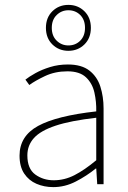

<svg xmlns="http://www.w3.org/2000/svg" viewBox="-20 -754 526 786"><path d="M198 12Q161 12 129.5 -1.5Q98 -15 79 -43.5Q60 -72 60 -117Q60 -197 136 -238.5Q212 -280 374 -298Q375 -337 366.5 -375Q358 -413 332 -437.5Q306 -462 256 -462Q205 -462 164 -442.5Q123 -423 100 -406L84 -428Q99 -440 125 -454.5Q151 -469 185 -479.5Q219 -490 258 -490Q314 -490 346 -465Q378 -440 391 -399Q404 -358 404 -310V0H378L374 -64H372Q335 -34 290.5 -11Q246 12 198 12ZM200 -16Q244 -16 285 -37Q326 -58 374 -98V-272Q269 -260 207.5 -239.5Q146 -219 119 -189Q92 -159 92 -118Q92 -63 124.5 -39.5Q157 -16 200 -16ZM260 -546Q221 -546 194.5 -572Q168 -598 168 -640Q168 -682 194.5 -708Q221 -734 260 -734Q299 -734 325.5 -708Q352 -682 352 -640Q352 -598 325.5 -572Q299 -546 260 -546ZM260 -568Q289 -568 308.5 -587.5Q328 -607 328 -640Q328 -673 308.5 -692.5Q289 -712 260 -712Q232 -712 212 -692.5Q192 -673 192 -640Q192 -607 212 -587.5Q232 -568 260 -568Z"/></svg>

Font: Source Sans Variable
Style: Regular
Weight: 200
Designer: Paul D. Hunt
Foundry: Adobe Systems Incorporated
Version: Version 3.006;hotconv 1.0.111;makeotfexe 2.5.65597